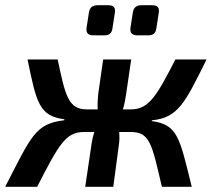

<svg xmlns="http://www.w3.org/2000/svg" viewBox="-36 -719 825 739"><path d="M324 -583H366C385 -583 395 -592 397 -611L406 -669C409 -689 403 -699 379 -699H341C319 -699 309 -690 306 -669L297 -611C295 -591 304 -583 324 -583ZM493 -583H535C554 -583 564 -592 566 -611L575 -669C578 -689 572 -699 548 -699H510C488 -699 478 -690 475 -669L466 -611C464 -591 473 -583 493 -583ZM548 -253 549 -256C650 -266 676 -323 759 -490H639C568 -352 538 -298 468 -298H437C443 -317 446 -335 449 -354L469 -490H361L342 -357C340 -337 339 -317 340 -298H297C227 -298 215 -352 186 -490H70C104 -326 114 -272 212 -260L211 -256C99 -243 84 -194 -16 0H107C191 -164 217 -210 286 -211H327C322 -196 319 -182 317 -169L292 0H400L422 -165C424 -179 424 -195 423 -211H469C541 -210 549 -164 587 0H702C655 -191 648 -239 548 -253Z"/></svg>

Font: Exo 2 Semi Bold
Style: Italic
Weight: 600
Italic angle: -8°
Designer: Natanael Gama
Version: Version 1.001;PS 001.001;hotconv 1.0.88;makeotf.lib2.5.64775